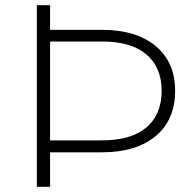

<svg xmlns="http://www.w3.org/2000/svg" viewBox="-20 -720 755 740"><path d="M122 0V-700H173V-605H373Q505 -605 580 -542.5Q655 -480 655 -370Q655 -258 580 -195.5Q505 -133 373 -133H173V0ZM173 -179H373Q486 -179 544.5 -229Q603 -279 603 -370Q603 -460 544.5 -510Q486 -560 373 -560H173Z"/></svg>

Font: Montserrat Light
Style: Regular
Weight: 300
Designer: Julieta Ulanovsky
Foundry: Julieta Ulanovsky
Version: Version 9.000; ttfautohint (v1.8.4.7-5d5b)